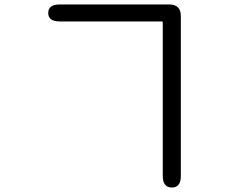

<svg xmlns="http://www.w3.org/2000/svg" viewBox="-20 -790 1040 860"><path d="M750 50Q709 50 709 -2V-689Q709 -694 704 -694H248Q196 -694 196 -732Q196 -770 248 -770H738Q790 -770 790 -718V-2Q790 50 750 50Z"/></svg>

Font: Resource Han Rounded KR
Style: Regular
Weight: 400
Designer: Cyano Hao (round all glyphs); Ryoko NISHIZUKA 西塚涼子 (kana, bopomofo & ideographs); Paul D. Hunt (Latin, Greek & Cyrillic)
Foundry: Cyano Hao
Version: 0.990